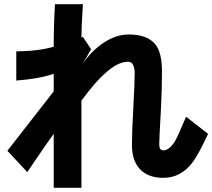

<svg xmlns="http://www.w3.org/2000/svg" viewBox="-20 -744 1004 908"><path d="M892 22Q837 97 752 97Q679 97 640 54Q604 14 604 -58Q604 -122 610 -225Q617 -350 617 -398Q617 -420 610 -436Q603 -452 586 -452Q536 -452 477 -397Q434 -361 365 -268V144H234V-111Q203 -69 147 14L109 70L15 -31L234 -312V-395Q169 -372 57 -363V-501Q161 -502 234 -523Q234 -625 240 -724H372Q365 -614 365 -565L371 -571L411 -511L397 -487Q384 -463 370 -443Q375 -449 392.5 -471Q410 -493 428 -509Q508 -581 588 -581Q676 -581 714 -535Q746 -496 746 -406Q746 -318 741 -227Q733 -86 733 -61Q733 -33 752 -33Q780 -33 806 -74Q820 -96 860 -192L964 -111Q919 -14 892 22Z"/></svg>

Font: Gmarket Sans TTF Bold
Style: Regular
Weight: 700
Designer: Creative Director : Sungho Lee; Art Director : Kiwoong Choi; Project Manager : Sori Yang, Jongwook Yoon; Font Designer :
Foundry: Sandoll Inc.
Version: Version 1.000;hotconv 1.0.109;makeotfexe 2.5.65596